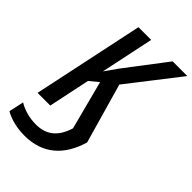

<svg xmlns="http://www.w3.org/2000/svg" viewBox="-303 -819 1164 1164"><g transform="rotate(45 279.0 -237.0)"><path d="M142 240C295 240 395 155 440 0L330 -386L585 -714H459L261 -454L203 -372L275 -714H166L15 0H124L180 -267L237 -314L319 0C288 104 225 143 144 143C77 143 27 123 -6 103L-27 199C-3 214 57 240 142 240Z"/></g></svg>

Font: Noto Sans Display SemiCondensed Medium
Style: Italic
Weight: 500
Width: 4
Italic angle: -12°
Designer: Monotype Design Team
Foundry: Monotype Imaging Inc.
Version: Version 1.900